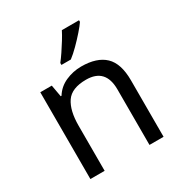

<svg xmlns="http://www.w3.org/2000/svg" viewBox="-177 -897 973 1027"><g transform="rotate(-30 309.0 -383.0)"><path d="M343 -546Q439 -546 488 -499.5Q537 -453 537 -349V0H450V-343Q450 -472 330 -472Q241 -472 207 -422Q173 -372 173 -278V0H85V-536H156L169 -463H174Q200 -505 246 -525.5Q292 -546 343 -546ZM457 -756Q445 -738 420 -709.5Q395 -681 366.5 -652.5Q338 -624 314 -606H256V-618Q271 -637 288.5 -663Q306 -689 323 -716.5Q340 -744 351 -766H457Z"/></g></svg>

Font: Noto Sans Avestan
Style: Regular
Weight: 400
Designer: Monotype Design Team
Foundry: Monotype Imaging Inc.
Version: Version 2.003; ttfautohint (v1.8.4.7-5d5b)